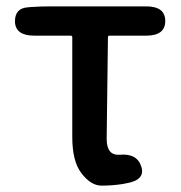

<svg xmlns="http://www.w3.org/2000/svg" viewBox="-20 -570 568 603"><path d="M365 8Q332 13 299 13Q265 13 235 -27Q207 -64 207 -140V-453Q207 -458 202 -458H88Q29 -458 27 -501Q26 -544 67 -547L78 -548Q109 -550 140 -550H439Q499 -550 499 -504Q499 -458 439 -458H324Q319 -458 319 -453L315 -134Q315 -81 356 -84Q411 -89 424 -46Q437 -4 375 6Z"/></svg>

Font: Resource Han Rounded TW Medium
Style: Regular
Weight: 500
Designer: Cyano Hao (round all glyphs); Ryoko NISHIZUKA 西塚涼子 (kana, bopomofo & ideographs); Paul D. Hunt (Latin, Greek & Cyrillic)
Foundry: Cyano Hao
Version: 0.990